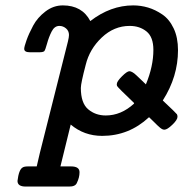

<svg xmlns="http://www.w3.org/2000/svg" viewBox="-20 -498 680 712"><path d="M44.9 172.9Q49.8 130.9 64 123Q69.8 119.1 84 119.1H116.2L127.9 68.8L231.9 -344.2Q235.8 -360.4 235.8 -368.2Q235.8 -383.3 224.9 -392.6Q213.9 -401.9 200.2 -401.9Q182.1 -401.9 171.6 -381.3Q161.1 -360.8 154.5 -336.4Q147.9 -312 144 -308.1Q139.2 -304.2 126 -304.2H90.8Q69.8 -304.2 69.8 -316.9Q69.8 -324.7 78.4 -348.9Q86.9 -373 103 -403.1Q119.1 -433.1 148.7 -455.6Q178.2 -478 212.9 -478Q284.7 -478 314.9 -419.9Q390.1 -478 474.1 -478Q502 -478 529.1 -470Q556.2 -461.9 582 -444.3Q607.9 -426.8 624 -392.8Q640.1 -358.9 640.1 -312Q640.1 -213.9 584 -126V-125Q631.8 -80.1 636.2 -74.2Q638.2 -70.3 638.2 -64.9Q638.2 -53.7 619.1 -35.4Q600.1 -17.1 589.8 -17.1Q585.9 -17.1 582.5 -18.6Q579.1 -20 573.5 -24.4Q567.9 -28.8 563.5 -33.4Q559.1 -38.1 549.6 -47.1Q540 -56.2 533.2 -63H532.2Q458 5.9 358.9 5.9Q292 5.9 242.2 -36.1L204.1 119.1H243.2Q275.4 119.1 274.9 141.1Q274.9 160.2 265.1 180.2Q259.3 194.3 235.8 193.8H75.2Q44.9 193.8 44.9 172.9ZM279.8 -171.9Q279.8 -115.7 306.9 -92.8Q334 -69.8 372.1 -69.8Q429.2 -69.8 477.1 -113.8V-116.2Q418 -172.4 414.1 -179.2Q413.1 -182.1 413.1 -186Q413.1 -195.8 432.1 -214.8Q451.2 -233.9 460 -233.9Q462.9 -233.9 465.3 -232.9Q467.8 -231.9 471.4 -230Q475.1 -228 478 -225.6Q481 -223.1 486.6 -218Q492.2 -212.9 496.1 -209Q500 -205.1 507.6 -198Q515.1 -190.9 521 -185.1Q548.8 -252 548.8 -313Q548.8 -360.8 523.4 -381.3Q498 -401.9 460.9 -401.9Q402.8 -401.9 357.4 -358.9Q312 -315.9 297.9 -257.8Q279.8 -189 279.8 -171.9Z"/></svg>

Font: CMU Concrete
Style: BoldItalic
Weight: 700
Italic angle: -14.04°
Version: Version 0.7.0